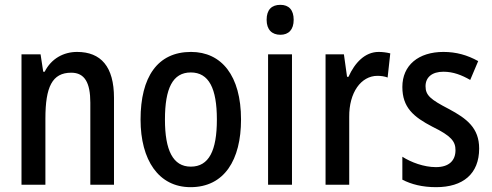

<svg xmlns="http://www.w3.org/2000/svg" viewBox="-20 -765 2038 795"><path d="M299 -550C243 -550 192 -522 165 -468H159L148 -540H69V0H168V-274C168 -405 196 -464 275 -464C331 -464 354 -422 354 -340V0H452V-360C452 -489 398 -550 299 -550Z M978 -270C978 -452 897 -550 771 -550C632 -550 562 -446 562 -270C562 -102 637 10 769 10C909 10 978 -103 978 -270ZM663 -270C663 -399 695 -465 770 -465C845 -465 878 -399 878 -270C878 -141 845 -75 770 -75C696 -75 663 -143 663 -270Z M1141 -745C1105 -745 1084 -725 1084 -683C1084 -642 1106 -621 1141 -621C1175 -621 1196 -642 1196 -683C1196 -724 1176 -745 1141 -745ZM1189 -540H1090V0H1189Z M1548 -550C1491 -550 1449 -505 1423 -447H1417L1404 -540H1328V0H1426V-281C1425 -382 1475 -451 1543 -451C1556 -451 1573 -449 1585 -444L1596 -544C1580 -548 1563 -550 1548 -550Z M1964 -150C1964 -235 1913 -274 1838 -314C1763 -353 1742 -370 1742 -408C1742 -445 1769 -468 1816 -468C1857 -468 1892 -454 1927 -434L1960 -512C1915 -537 1869 -550 1816 -550C1713 -550 1646 -495 1646 -405C1646 -320 1692 -281 1771 -240C1849 -202 1866 -179 1866 -143C1866 -100 1839 -73 1785 -73C1735 -73 1682 -93 1646 -116V-21C1683 -2 1728 10 1786 10C1897 10 1964 -45 1964 -150Z"/></svg>

Font: Noto Sans Gujarati Condensed Medium
Style: Regular
Weight: 500
Width: 3
Designer: Jelle Bosma - Monotype Design Team, Universal Thirst
Foundry: Monotype Imaging Inc.
Version: Version 2.106